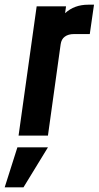

<svg xmlns="http://www.w3.org/2000/svg" viewBox="-58 -577 420 817"><path d="M21 0 98 -550H223L219 -521Q258.5 -557 317 -557H342L324 -432H256Q233 -432 218 -421.2Q203 -410.5 200 -388L146 0ZM-38 220 16 50H146L42 220Z"/></svg>

Font: Mohave
Style: Bold Italic
Weight: 700
Italic angle: -8°
Designer: Gumpita Rahayu
Foundry: Tokotype
Version: Version 2.003; ttfautohint (v1.8.3)